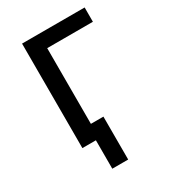

<svg xmlns="http://www.w3.org/2000/svg" viewBox="-167 -606 740 837"><g transform="rotate(-30 202.5 -187.5)"><path d="M148 4V147H228V-69H165V-450H395V-522H80V4Z"/></g></svg>

Font: Repo
Style: Regular
Weight: 400
Designer: Stefan Peev
Foundry: Context Ltd
Version: Version 0.000